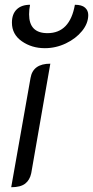

<svg xmlns="http://www.w3.org/2000/svg" viewBox="-20 -776 390 805"><path d="M108 -449Q118 -509 191 -509L111 -50Q105 -21 85.5 -6Q66 9 27 9ZM30 -681Q30 -717 50 -736.5Q70 -756 106 -756Q102 -736 102 -716Q102 -637 179 -637Q273 -637 294 -756Q323 -756 336.5 -744Q350 -732 350 -713Q350 -678 324 -646Q298 -614 256 -594Q214 -574 168 -574Q113 -574 71.5 -603Q30 -632 30 -681Z"/></svg>

Font: K2D Light
Style: Italic
Weight: 300
Italic angle: -10°
Designer: Katatrad Aksorn Co.,Ltd.
Foundry: Cadson Demak Co.,Ltd.
Version: Version 1.000; ttfautohint (v1.6)